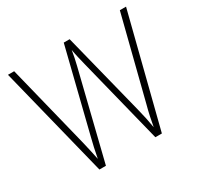

<svg xmlns="http://www.w3.org/2000/svg" viewBox="-152 -894 1105 1073"><g transform="rotate(-30 400.5 -357.0)"><path d="M782 -714 601 0H559L421 -552Q414 -581 408.5 -604Q403 -627 398 -656Q394 -630 389.5 -609Q385 -588 379 -563L240 0H198L20 -714H60L191 -186Q201 -144 208 -113Q215 -82 220 -56Q226 -89 233.5 -122.5Q241 -156 249 -187L380 -714H418L551 -185Q561 -146 567 -117Q573 -88 579 -53Q585 -87 591.5 -117.5Q598 -148 608 -185L742 -714Z"/></g></svg>

Font: Noto Sans Lao Looped SemiCondensed ExtraLight
Style: Regular
Weight: 200
Width: 4
Designer: Mark Frömberg, Ben Mitchell
Foundry: The Fontpad Ltd
Version: Version 1.002; ttfautohint (v1.8.4.7-5d5b)